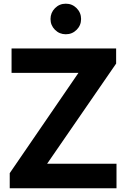

<svg xmlns="http://www.w3.org/2000/svg" viewBox="-20 -1010 679 1030"><path d="M391.1 -850.1Q367.2 -826.2 333 -826.2Q298.8 -826.2 274.9 -850.1Q251 -874 251 -908Q251 -941.9 274.9 -966.1Q298.8 -990.2 333 -990.2Q367.2 -990.2 391.1 -966.1Q415 -941.9 415 -908Q415 -874 391.1 -850.1ZM605 -131.8V0H32.2V-81.1L400.9 -619.1H42V-750H603V-668.9L232.9 -131.8Z"/></svg>

Font: Oakes Grotesk
Style: Bold
Weight: 700
Designer: Samuel Oakes
Foundry: Samuel Oakes
Version: Version 1.0 | wf-rip DC20170320